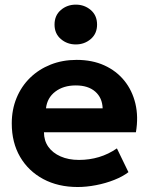

<svg xmlns="http://www.w3.org/2000/svg" viewBox="-20 -772 627 808"><path d="M307 15Q224.5 15 162 -18.5Q99.5 -52 64.5 -112Q29.5 -172 29.5 -252.5Q29.5 -311 49.8 -360Q70 -409 106.8 -444.8Q143.5 -480.5 193.2 -500.2Q243 -520 302.5 -520Q368 -520 418.8 -497Q469.5 -474 503 -432.8Q536.5 -391.5 549.8 -336Q563 -280.5 552 -215.5H165Q165 -180.5 183.2 -154.5Q201.5 -128.5 234.8 -113.8Q268 -99 312.5 -99Q356.5 -99 396.5 -111Q436.5 -123 472 -147.5L520.5 -47.5Q496.5 -29 460.5 -14.8Q424.5 -0.5 384.2 7.2Q344 15 307 15ZM173.5 -316H412Q410.5 -360.5 380.8 -386.5Q351 -412.5 299 -412.5Q247 -412.5 212.8 -386.5Q178.5 -360.5 173.5 -316ZM299 -585Q262.5 -585 236 -607.8Q209.5 -630.5 209.5 -668.5Q209.5 -707 236 -729.8Q262.5 -752.5 299 -752.5Q335.5 -752.5 362 -729.8Q388.5 -707 388.5 -668.5Q388.5 -630.5 362 -607.8Q335.5 -585 299 -585Z"/></svg>

Font: Geologica SemiBold
Style: Regular
Weight: 600
Designer: Sindre Bremnes, Frode Helland
Foundry: Monokrom Skriftforlag AS
Version: Version 1.010;gftools[0.9.28]